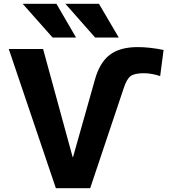

<svg xmlns="http://www.w3.org/2000/svg" viewBox="-20 -987 894 1007"><path d="M276 -967 379 -790H256L99 -967ZM499 -967 603 -790H479L323 -967ZM735 -603Q685 -603 664.5 -587.5Q644 -572 628 -522L453 0H273L26 -730H206L361 -163H363L476 -563Q501 -657 554.5 -698.5Q608 -740 702 -740Q764 -740 838 -725L820 -588Q774 -603 735 -603Z"/></svg>

Font: Mplus 1p ExtraBold
Style: Regular
Weight: 800
Version: Version 1.061